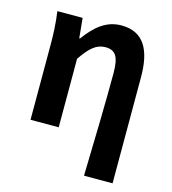

<svg xmlns="http://www.w3.org/2000/svg" viewBox="-114 -667 859 961"><g transform="rotate(15 315.5 -186.5)"><path d="M410 201H558V-349C558 -490 513 -574 397 -574C319 -574 264 -527 213 -457H209L199 -560H68C77 -499 79 -437 79 -393V0H225V-355C269 -420 302 -448 348 -448C401 -448 420 -417 420 -331C420 -193 415 24 410 201Z"/></g></svg>

Font: Noto Sans KR Bold
Style: Regular
Weight: 700
Designer: Ryoko NISHIZUKA  (kana & ideographs); Paul D. Hunt (Latin, Greek & Cyrillic); Wenlong ZHANG  (bopomofo); Sandoll Communi
Foundry: Adobe Systems Incorporated
Version: Version 1.004;PS 1.004;hotconv 1.0.82;makeotf.lib2.5.63406